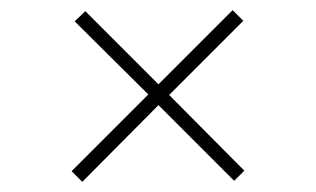

<svg xmlns="http://www.w3.org/2000/svg" viewBox="-20 -495 622 378"><path d="M441 -139 292 -288 142 -137 121 -158 272 -309 127 -453 148 -473 292 -329 438 -475 459 -454 313 -308 461 -159Z"/></svg>

Font: Literata 60pt
Style: Regular
Weight: 400
Designer: Latin by Veronika Burian and Jose Scaglione. Greek by Irene Vlachou. Cyrillic by Vera Evstafieva.
Foundry: TypeTogether
Version: Version 3.002